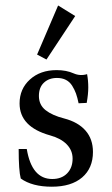

<svg xmlns="http://www.w3.org/2000/svg" viewBox="-20 -687 420 718"><path d="M153.8 -464.4 118.7 -482.9 197.3 -666.5 261.2 -627ZM173.8 11.2Q100.1 11.2 57.6 -19.5Q49.8 -48.8 49.8 -129.9H80.1Q98.6 -17.6 175.3 -17.6Q210.4 -17.6 231 -38.6Q251.5 -59.6 251.5 -93.8Q251.5 -124.5 229.7 -147Q208 -169.4 167.5 -180.7Q53.2 -212.4 53.2 -300.3Q53.2 -354.5 91.8 -389.6Q130.4 -424.8 191.9 -424.8Q228 -424.8 255.4 -412.6Q279.8 -401.9 305.7 -409.7Q310.1 -386.2 310.1 -359.9Q310.1 -334.5 304.2 -302.2L273.9 -300.8Q269.5 -322.3 264.2 -337.2Q258.8 -352.1 249.8 -366.5Q240.7 -380.9 226.6 -388.2Q212.4 -395.5 192.9 -395.5Q163.1 -395.5 144.3 -377.9Q125.5 -360.4 125.5 -328.1Q125.5 -294.9 150.4 -275.1Q175.3 -255.4 219.7 -244.1Q272 -230.5 299.8 -198.7Q327.6 -167 327.6 -118.7Q327.6 -58.1 287.1 -23.4Q246.6 11.2 173.8 11.2Z"/></svg>

Font: Elstob 18pt Medium
Style: Regular
Weight: 500
Designer: Peter S. Baker
Version: Version 1.015